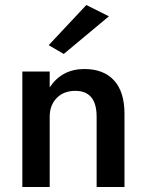

<svg xmlns="http://www.w3.org/2000/svg" viewBox="-20 -745 585 765"><path d="M365 -280Q365 -383 280 -383Q234 -383 206 -354.5Q178 -326 178 -280V0H69V-460H178V-397Q227 -470 316 -470Q393 -470 434.5 -424.5Q476 -379 476 -292V0H365ZM414 -680 234 -530 174 -565 324 -725Z"/></svg>

Font: Renner* Medium
Style: Medium
Weight: 500
Version: Version 003.000 ; ttfautohint (v0.97) -l 8 -r 50 -G 200 -x 1